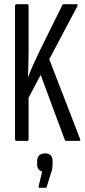

<svg xmlns="http://www.w3.org/2000/svg" viewBox="-20 -675 407 920"><path d="M59 0Q52 0 52 -9V-646Q52 -655 59 -655H110Q117 -655 117 -646V-434Q117 -413 116.5 -391.5Q116 -370 115.5 -349.5Q115 -329 114 -307H115Q128 -340 142 -371Q156 -402 171 -433L279 -651Q280 -655 287 -655H346Q356 -655 350 -644L216 -391L363 -11Q368 0 359 0H298Q292 0 290 -6L175 -316L117 -207V-9Q117 0 110 0ZM170 225Q164 225 165 218L182 147Q172 144 165 136Q158 128 158 112V97Q158 78 168.5 69Q179 60 195 60Q214 60 223 69Q232 78 232 97V112Q232 125 230 135.5Q228 146 223 158L204 220Q202 225 198 225Z"/></svg>

Font: Sofia Sans Extra Condensed
Style: Regular
Weight: 400
Designer: Botio Nikoltchev, Ani Petrova
Foundry: lettersoup
Version: Version 4.101